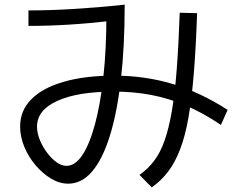

<svg xmlns="http://www.w3.org/2000/svg" viewBox="-20 -769 1040 830"><path d="M275 25Q237 25 200.5 3Q164 -19 133.5 -55Q103 -91 85 -134.5Q67 -178 67 -222Q67 -291 115.5 -340Q164 -389 255.5 -415.5Q347 -442 473 -442Q607 -442 726.5 -406Q846 -370 964 -294L935 -229Q858 -281 784 -312.5Q710 -344 634 -358.5Q558 -373 473 -373Q316 -373 228 -333Q140 -293 140 -222Q140 -194 152 -164.5Q164 -135 183 -109.5Q202 -84 224 -68Q246 -52 267 -52Q305 -52 336 -98.5Q367 -145 390.5 -231.5Q414 -318 427 -438Q440 -558 440 -705L472 -680Q368 -668 278 -662.5Q188 -657 103 -657V-724Q150 -724 197 -725.5Q244 -727 294.5 -730Q345 -733 400 -737.5Q455 -742 519 -749Q519 -567 502.5 -424Q486 -281 454.5 -180.5Q423 -80 378 -27.5Q333 25 275 25ZM583 -13Q619 -38 646 -73.5Q673 -109 691.5 -161.5Q710 -214 723 -289.5Q736 -365 744 -469.5Q752 -574 757 -714L832 -712Q827 -564 818 -453.5Q809 -343 795 -262.5Q781 -182 759 -124.5Q737 -67 707 -27.5Q677 12 636 41Z"/></svg>

Font: M PLUS 2 Thin
Style: Regular
Weight: 400
Version: Version 1.001